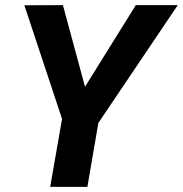

<svg xmlns="http://www.w3.org/2000/svg" viewBox="-20 -731 715 751"><path d="M312.5 -391.6 511.2 -710.9H675.3L364.7 -250L321.8 0H176.3L222.7 -266.1L75.2 -710.4L226.1 -710.9Z"/></svg>

Font: RobotoDraft
Style: Bold Italic
Weight: 700
Italic angle: -12°
Version: Version 2.001150; 2014